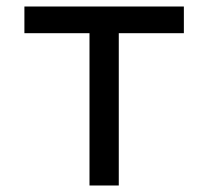

<svg xmlns="http://www.w3.org/2000/svg" viewBox="-20 -570 640 590"><path d="M255 0V-468H55V-550H545V-468H345V0Z"/></svg>

Font: JetBrainsMonoNL NFM
Style: Regular
Weight: 400
Monospace: yes
Designer: Philipp Nurullin, Konstantin Bulenkov
Foundry: JetBrains
Version: Version 2.304; ttfautohint (v1.8.4.7-5d5b);Nerd Fonts 3.3.0